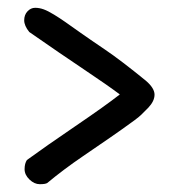

<svg xmlns="http://www.w3.org/2000/svg" viewBox="-20 -486 440 492"><path d="M354 -279Q376 -260 376 -243.5Q376 -227 360 -210Q351 -201 342 -192Q333 -183 293 -155L263 -134Q243 -120 193 -86Q143 -52 101 -17Q96 -14 82 -14Q68 -14 55.5 -26Q43 -38 43 -52.5Q43 -67 49 -76Q97 -111 173.5 -163Q250 -215 287 -244Q258 -266 196 -307.5Q134 -349 55 -404Q42 -420 42 -434Q42 -448 50.5 -457Q59 -466 70 -466Q81 -466 92 -462Q103 -458 118.5 -448.5Q134 -439 147.5 -429.5Q161 -420 185 -403Q209 -386 249 -359Q289 -332 354 -279Z"/></svg>

Font: Patrick Hand SC
Style: Regular
Weight: 400
Designer: Patrick Wagesreiter
Foundry: Patrick Wagesreiter
Version: Version 1.003;PS 001.003;hotconv 1.0.70;makeotf.lib2.5.58329